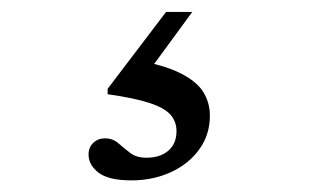

<svg xmlns="http://www.w3.org/2000/svg" viewBox="-20 -43 540 322"><path d="M200.5 259.5Q162 259.5 145.2 246.5Q128.5 233.5 128.5 216.5Q128.5 204 136.5 196.5Q144.5 189 156 189Q169 189 178.2 197Q187.5 205 198 213.2Q208.5 221.5 225.5 221.5Q248.5 221.5 262.2 209.8Q276 198 276 177Q276 161 266 149.5Q256 138 231 129.8Q206 121.5 160.5 115V106L258.5 -23H302.5L207.5 106.5L206.5 57.5Q255.5 66 283 80Q310.5 94 321.2 111.8Q332 129.5 332 151Q332 183 314.2 207.5Q296.5 232 266.5 245.8Q236.5 259.5 200.5 259.5Z"/></svg>

Font: Newsreader 16pt 16pt Medium
Style: Regular
Weight: 500
Version: Version 1.003